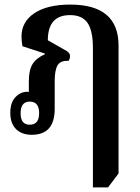

<svg xmlns="http://www.w3.org/2000/svg" viewBox="-20 -579 610 839"><path d="M386 240V-369Q386 -445 362.5 -479Q339 -513 286 -513Q189 -513 189 -403L263 -361Q286 -350 286 -334Q286 -321 279 -313Q244 -315 231.5 -293.5Q219 -272 219 -224V-103Q219 10 119 10Q75 10 50 -15Q25 -40 25 -86Q25 -131 47.5 -154.5Q70 -178 99 -178Q103 -178 106 -177V-224Q106 -272 122 -298.5Q138 -325 176 -342V-345L78 -377Q76 -390 75 -400Q74 -410 74 -419Q74 -484 130.5 -521.5Q187 -559 287 -559Q498 -559 498 -380V179L452 240ZM110 -34Q151 -34 151 -85Q151 -135 110 -135Q70 -135 70 -84Q70 -34 110 -34Z"/></svg>

Font: Noto Serif Thai Condensed SemiBold
Style: Regular
Weight: 600
Width: 3
Designer: Monotype Design Team
Foundry: Monotype Imaging Inc.
Version: Version 2.002; ttfautohint (v1.8.4.7-5d5b)